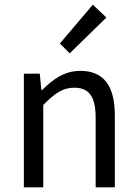

<svg xmlns="http://www.w3.org/2000/svg" viewBox="-20 -801 587 821"><path d="M236 -615 278 -573 435 -726 377 -781ZM82 -486V0H165V-352C213 -401 248 -426 297 -426C361 -426 389 -388 389 -297V0H471V-308C471 -432 425 -498 323 -498C256 -498 206 -462 160 -416H157L150 -486Z"/></svg>

Font: Cambridge Sans
Style: Regular
Weight: 400
Version: Version 2.020;PS 002.020;hotconv 1.0.88;makeotf.lib2.5.64775